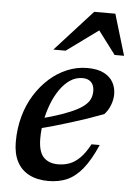

<svg xmlns="http://www.w3.org/2000/svg" viewBox="-51 -719 533 769"><g transform="rotate(5 215.5 -334.5)"><path d="M273.5 -411.5Q246 -411.5 223.2 -396Q200.5 -380.5 182.2 -354Q164 -327.5 151.5 -294.5Q139 -261.5 132.2 -226Q125.5 -190.5 125.5 -157Q125.5 -103.5 146.5 -81.2Q167.5 -59 205 -59Q230 -59 251.8 -67.2Q273.5 -75.5 293.2 -95.2Q313 -115 332 -150.5H365Q338 -88.5 309.2 -53.2Q280.5 -18 247.2 -3.5Q214 11 172 11Q127 11 94.8 -5.8Q62.5 -22.5 45.8 -54.8Q29 -87 29 -134Q29 -188 42.2 -236.2Q55.5 -284.5 80.2 -324Q105 -363.5 137.5 -392.5Q170 -421.5 208.8 -437.5Q247.5 -453.5 289.5 -453.5Q330.5 -453.5 356 -440.2Q381.5 -427 393.2 -405.5Q405 -384 405 -358.5Q405 -335.5 396 -313Q387 -290.5 372.5 -275.5Q341 -263.5 308.2 -252.2Q275.5 -241 242.2 -230.8Q209 -220.5 175.8 -211Q142.5 -201.5 110 -193.5L111.5 -233.5Q164.5 -247 201.5 -260Q238.5 -273 262 -285.2Q285.5 -297.5 298.2 -310Q311 -322.5 315.8 -335.8Q320.5 -349 320.5 -363.5Q320.5 -378 315.2 -388.8Q310 -399.5 299.5 -405.5Q289 -411.5 273.5 -411.5ZM146.5 -515 296.5 -680H381.5L431 -515H393L315 -618.5H338L196 -515Z"/></g></svg>

Font: Newsreader 16pt 16pt Medium
Style: Italic
Weight: 500
Italic angle: -17°
Version: Version 1.003